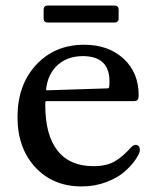

<svg xmlns="http://www.w3.org/2000/svg" viewBox="-20 -661 564 691"><path d="M152 -580Q137 -580 137 -595V-626Q137 -641 152 -641H392Q407 -641 407 -626V-595Q407 -580 392 -580ZM274 10Q171 10 107 -59Q43 -128 43 -240Q43 -355 110 -427.5Q177 -500 283 -500Q370 -500 424.5 -450Q479 -400 479 -319Q479 -306 475 -301.5Q471 -297 460 -297H148Q143 -297 143 -292V-282Q143 -175 187 -119Q231 -63 316 -63Q363 -63 392.5 -80Q422 -97 451 -130Q463 -143 474 -138.5Q485 -134 483 -117Q480 -104 466 -84Q452 -64 427.5 -42.5Q403 -21 362 -5.5Q321 10 274 10ZM150 -336 368 -343Q372 -343 373 -349Q374 -355 374 -368Q374 -459 278 -459Q223 -459 187.5 -427Q152 -395 146 -340Q145 -336 150 -336Z"/></svg>

Font: Caslon OS
Style: Regular
Weight: 400
Designer: Alfredo Marco Pradil
Foundry: Hanken Design Co.
Version: Version 1.000;PS 001.000;hotconv 1.0.88;makeotf.lib2.5.64775